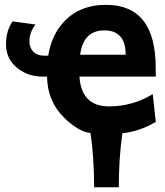

<svg xmlns="http://www.w3.org/2000/svg" viewBox="-20 -541 682 793"><path d="M499 -314.9Q499 -415.5 411.1 -415.5Q324.2 -415.5 311 -314.9ZM244.6 -55.2Q175.8 -123 174.3 -224.6H156.2Q96.7 -224.6 53.7 -258.3Q4.9 -295.9 4.9 -357.9Q4.9 -415 32.2 -452.6L126.5 -439.9Q101.6 -407.2 101.6 -370.6Q101.6 -344.2 117.4 -327.6Q133.3 -311 163.6 -311H179.2Q191.9 -392.6 240.2 -446.8Q305.7 -521 418 -521Q623 -521 623 -261.2L623.5 -224.6H308.1Q316.4 -101.6 430.2 -101.6Q527.8 -101.6 610.8 -152.3L623.5 -37.6Q556.2 2 485.4 9.3Q470.7 112.3 470.7 232.4H368.7Q368.7 111.8 354 8.8Q302.7 2 244.6 -55.2Z"/></svg>

Font: Cadman
Style: Bold
Weight: 700
Designer: Paul James MIller
Foundry: High-Logic / Made with FontCreator
Version: Version 2.114;March 28, 2021;FontCreator 13.0.0.2683 64-bit